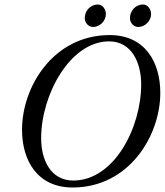

<svg xmlns="http://www.w3.org/2000/svg" viewBox="-20 -820 734 854"><path d="M394 -700C424 -700 451 -727 451 -757C451 -779 436 -800 415 -800C382 -800 357 -772 357 -739C357 -719 373 -700 394 -700ZM595 -700C625 -700 652 -727 652 -757C652 -779 637 -800 616 -800C583 -800 558 -772 558 -739C558 -719 574 -700 595 -700ZM303 14C553 14 693 -215 693 -407C693 -545 624 -664 468 -664C218 -664 78 -435 78 -243C78 -105 147 14 303 14ZM306 -17C204 -17 163 -111 163 -205C163 -399 292 -636 465 -636C567 -636 608 -539 608 -445C608 -251 487 -17 306 -17Z"/></svg>

Font: EB Garamond
Style: Italic
Weight: 400
Italic angle: -17.2°
Designer: Georg Duffner and Octavio Pardo
Foundry: Georg Duffner
Version: Version 1.000;PS 001.000;hotconv 1.0.88;makeotf.lib2.5.64775